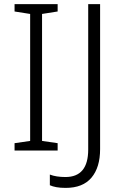

<svg xmlns="http://www.w3.org/2000/svg" viewBox="-20 -800 603 936"><path d="M261 -66H51V-102L127 -113V-732L51 -744V-780H261V-744L185 -732V-113L261 -102ZM300 116Q274 116 255 112.5Q236 109 223 103V51Q238 57 257.5 60Q277 63 299 63Q410 63 410 -71V-780H468V-73Q468 16 426 66Q384 116 300 116Z"/></svg>

Font: Noto Sans Malayalam UI Light
Style: Regular
Weight: 300
Designer: Jelle Bosma - Monotype Design Team
Foundry: Monotype Imaging Inc.
Version: Version 2.104; ttfautohint (v1.8.4.7-5d5b)